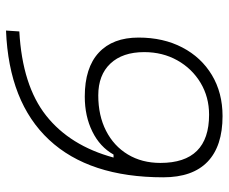

<svg xmlns="http://www.w3.org/2000/svg" viewBox="-80 -663 746 626"><g transform="rotate(90 293.0 -350.0)"><path d="M79.6 3.4 82.5 -40Q258.8 -49.8 356.9 -127.4Q455.1 -205.1 493.7 -347.2H483.9Q459 -302.7 408.9 -278.1Q358.9 -253.4 294.9 -253.4Q200.7 -253.4 151.6 -299.1Q102.5 -344.7 102.5 -428.7Q102.5 -509.8 134.8 -571.5Q167 -633.3 224.9 -668Q282.7 -702.6 358.4 -702.6Q456.5 -702.6 507.3 -653.8Q558.1 -605 558.1 -509.3Q558.1 -268.1 435.8 -137Q313.5 -5.9 79.6 3.4ZM291 -297.4Q356.9 -297.4 406.5 -322.8Q456.1 -348.1 483.6 -393.8Q511.2 -439.5 511.2 -500Q511.2 -658.7 354 -658.7Q296.4 -658.7 250 -630.9Q203.6 -603 176.8 -555.2Q149.9 -507.3 149.9 -447.3Q149.9 -376.5 187.3 -336.9Q224.6 -297.4 291 -297.4Z"/></g></svg>

Font: Cascadia Code NF ExtraLight
Style: Italic
Weight: 200
Italic angle: -10°
Monospace: yes
Designer: Aaron Bell
Foundry: Saja Typeworks
Version: Version 2404.023; ttfautohint (v1.8.4)